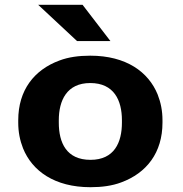

<svg xmlns="http://www.w3.org/2000/svg" viewBox="-20 -770 761 800"><path d="M56 -269V-259C56 -220 63 -185 76 -152C114 -58 207 10 357 10C405 10 448 4 485 -10C591 -49 657 -134 657 -259V-269C657 -308 650 -343 637 -376C599 -470 506 -538 356 -538C308 -538 265 -532 228 -518C122 -479 56 -394 56 -269ZM488 -269V-259C488 -176 456 -104 357 -104C257 -104 225 -175 225 -259V-269C225 -351 258 -424 356 -424C455 -424 488 -352 488 -269ZM440 -599 324 -750H139L301 -599Z"/></svg>

Font: Asimov
Style: XWid
Weight: 500
Designer: Google
Version: Version 2.000980; 2014